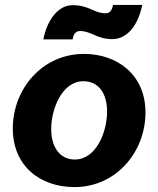

<svg xmlns="http://www.w3.org/2000/svg" viewBox="-20 -749 643 780"><path d="M283 11C451 11 571 -131 571 -292C571 -445 457 -530 321 -530C152 -530 32 -388 32 -227C32 -76 141 11 283 11ZM284 -101C224 -101 188 -150 188 -225C188 -305 231 -419 319 -419C380 -419 415 -370 415 -296C415 -213 371 -101 284 -101ZM156 -589H275C278 -606 284 -623 306 -623C325 -623 342 -616 361 -608C382 -598 406 -590 436 -590C499 -590 542 -650 558 -729H439C436 -711 429 -695 408 -695C391 -695 375 -700 353 -710C332 -720 307 -728 275 -728C215 -728 171 -666 156 -589Z"/></svg>

Font: Fixel Text 20240404
Style: Bold Italic
Weight: 700
Width: 4
Italic angle: -10°
Designer: AlfaBravo + MacPaw
Foundry: Kyrylo Tkachov, Marchela Mozhyna, Serhii Makarenko, Maria Weinstein, Zakhar Kryvoshyya
Version: Version 1.211;Glyphs 3.2 (3225)